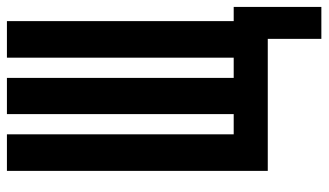

<svg xmlns="http://www.w3.org/2000/svg" viewBox="-212 -562 926 541"><g transform="rotate(-90 250.5 -292.0)"><path d="M411 151V0H39V-735H142V-96H199V-735H301V-96H358V-735H461V-96H501V151Z"/></g></svg>

Font: Iosevka Custom
Style: Bold
Weight: 700
Monospace: yes
Designer: Belleve Invis
Foundry: Belleve Invis
Version: Version 30.3.3; ttfautohint (v1.8.3)